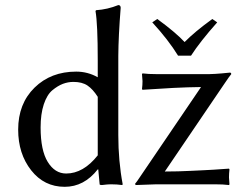

<svg xmlns="http://www.w3.org/2000/svg" viewBox="-20 -718 937 748"><path d="M360.8 -112.8V-340.8Q341.8 -370.6 320.8 -384.8Q299.8 -398.9 266.1 -398.9Q245.1 -398.9 225.1 -391.4Q205.1 -383.8 184.1 -366.5Q163.1 -349.1 150.6 -311.5Q138.2 -273.9 138.2 -221.2Q138.2 -132.3 166 -87.2Q193.8 -42 237.8 -42Q304.7 -42 360.8 -112.8ZM360.8 -58.1Q307.6 9.8 231.9 9.8Q151.9 9.8 101.3 -54.7Q50.8 -119.1 50.8 -212.9Q50.8 -314 114.5 -376.5Q178.2 -439 276.9 -439Q321.8 -439 360.8 -417V-481.9Q360.8 -625 352.1 -674.8L354 -678.2Q398.9 -681.2 440.9 -698.2Q449.7 -698.2 450.2 -688Q441.4 -577.1 440.9 -500V-191.9Q440.9 -90.8 458 0L456.1 2.9Q436 0 411.6 0Q399.9 0 377 2.9Q368.2 2.9 368.2 0L362.8 -58.1ZM673.8 -501Q635.7 -563 573.2 -630.9L592.8 -644Q663.6 -592.3 699.2 -554.2Q737.3 -593.3 807.1 -644L826.2 -630.9Q759.3 -555.7 724.1 -501ZM622.1 -49.8Q647 -49.8 674.1 -50.5Q701.2 -51.3 724.9 -52.5Q748.5 -53.7 771.2 -54.7Q793.9 -55.7 812 -56.9Q830.1 -58.1 843.8 -59.1Q857.4 -60.1 864.7 -60.5L872.1 -61L874 -58.1Q872.1 -42 872.1 -26.9Q872.1 -25.9 874 0L872.1 2.9Q850.1 0 815.9 0H589.8L508.8 2.9L505.9 -1.5Q511.7 -7.8 527.8 -32.2L763.2 -378.9Q712.4 -378.4 655.3 -375.5Q598.1 -372.6 566.4 -370.1L535.2 -368.2L533.2 -371.1Q535.2 -387.2 535.2 -401.9Q535.2 -402.8 533.2 -429.2L535.2 -432.1Q557.1 -429.2 590.8 -429.2H794.9Q804.7 -429.2 818.8 -430.2Q833 -431.2 844.2 -432.1Q855.5 -433.1 865 -434.1Q874.5 -435.1 875.5 -435.1Q878.4 -435.1 879.6 -433.6Q880.9 -432.1 880.9 -429.2Q874 -421.4 851.1 -387.2Z"/></svg>

Font: Biolilbert
Style: Regular
Weight: 400
Designer: Philipp H. Poll
Foundry: Philipp H. Poll
Version: Version 1.1.0